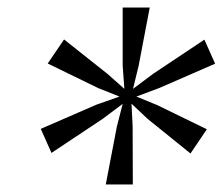

<svg xmlns="http://www.w3.org/2000/svg" viewBox="-20 -829 594 511"><path d="M88.5 -486 235.5 -550 298 -572 241.5 -594.5 107 -660 150.5 -724 266.5 -632 311 -592.5 306.5 -654.5V-809H378.5L349 -654L334 -592.5L387.5 -632.5L524 -723.5L552.5 -659.5L404.5 -595L343 -572L398 -549.5L530.5 -485L487 -420.5L373 -512.5L330 -553L333 -492L333.5 -338H261.5L291 -492L306.5 -552.5L253 -512.5L117 -422Z"/></svg>

Font: Merriweather 48pt Light
Style: Italic
Weight: 300
Italic angle: -7.8°
Version: Version 2.101